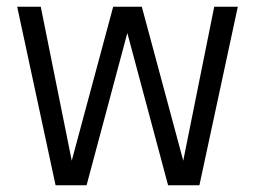

<svg xmlns="http://www.w3.org/2000/svg" viewBox="-20 -550 757 570"><path d="M572 0H479L358 -452L237 0H145L31 -530H101L193 -73L316 -530H401L524 -73L616 -530H686Z"/></svg>

Font: Tanohe Sans
Style: Regular
Weight: 400
Designer: Village Type and Design LLC & Cristiano Sobral
Foundry: Cooper Hewitt Smithsonian Design Museum
Version: Version 1.00;September 29, 2021;FontCreator 13.0.0.2655 64-b